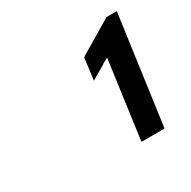

<svg xmlns="http://www.w3.org/2000/svg" viewBox="-84 -903 465 468"><g transform="rotate(-30 148.5 -669.0)"><path d="M164 -703 203 -726 204 -727 220 -736 190 -517 191 -516H254L255 -517L297 -821V-822H268L176 -767L172 -764Z"/></g></svg>

Font: Hussar Woodtype
Style: SeBdObl
Weight: 900
Foundry: Cannot Into Space Fonts
Version: Version 1.07